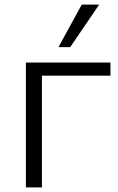

<svg xmlns="http://www.w3.org/2000/svg" viewBox="-20 -809 509 829"><path d="M91.8 0V-539.1H457V-482.4H161.1V0ZM232.4 -605.5 333 -789.1H408.2L283.2 -605.5Z"/></svg>

Font: Min Sans Light
Style: Regular
Weight: 300
Designer: Jinseong-Kim, NotoSansCJK, Nunito
Foundry: Jinseong-Kim
Version: Version 1.400;Glyphs 3.1.2 (3151)